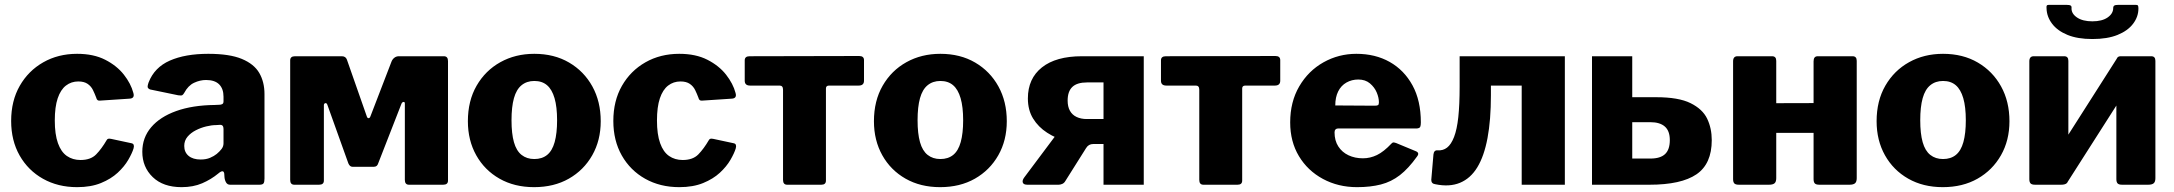

<svg xmlns="http://www.w3.org/2000/svg" viewBox="-20 -762 8967 792"><path d="M298 -540Q366 -540 414 -515.5Q462 -491 491 -454Q520 -417 530 -379Q537 -356 514 -355L393 -347Q380 -345 377 -359Q371 -375 363.5 -390.5Q356 -406 341.5 -416Q327 -426 303 -426Q274 -426 252 -409Q230 -392 218 -356.5Q206 -321 206 -265Q206 -208 219 -171.5Q232 -135 256 -118.5Q280 -102 312 -102Q354 -102 376.5 -125Q399 -148 420 -184Q422 -188 426 -189.5Q430 -191 439 -189L523 -171Q536 -168 531 -150Q525 -130 509 -102.5Q493 -75 465.5 -49.5Q438 -24 396.5 -7Q355 10 298 10Q219 10 157.5 -24.5Q96 -59 61 -120.5Q26 -182 26 -263Q26 -346 61.5 -408Q97 -470 158.5 -505Q220 -540 298 -540Z M880 -46Q851 -22 814 -6Q777 10 729 10Q653 10 610 -31.5Q567 -73 567 -136Q567 -194 603.5 -237Q640 -280 707 -304Q774 -328 866 -329L887 -330Q891 -330 896.5 -332.5Q902 -335 902 -344V-363Q902 -396 884 -414Q866 -432 830 -432Q805 -432 780.5 -420.5Q756 -409 740 -379Q736 -372 732 -369.5Q728 -367 715 -369L599 -393Q593 -395 590 -400Q587 -405 593 -422Q617 -484 680.5 -512Q744 -540 839 -540Q927 -540 977.5 -519Q1028 -498 1049.5 -461Q1071 -424 1071 -374V-25Q1071 -11 1067 -5.5Q1063 0 1050 0H929Q918 0 912.5 -9.5Q907 -19 906 -31L905 -46Q902 -65 880 -46ZM902 -230Q902 -248 887 -247L871 -246Q853 -246 830.5 -240.5Q808 -235 787.5 -224.5Q767 -214 753.5 -198Q740 -182 740 -160Q740 -134 758 -119Q776 -104 808 -104Q830 -104 846.5 -111Q863 -118 874 -127Q886 -137 894 -147.5Q902 -158 902 -171V-230Z M1194 0Q1177 0 1177 -20V-513Q1177 -530 1197 -530H1390Q1406 -530 1411 -516L1493 -282Q1495 -275 1500 -274.5Q1505 -274 1508 -282L1595 -508Q1599 -518 1607 -524Q1615 -530 1625 -530H1811Q1828 -530 1828 -510V-17Q1828 0 1808 0H1667Q1650 0 1650 -20V-335Q1650 -342 1644.5 -341.5Q1639 -341 1636 -334L1540 -88Q1536 -74 1522 -74H1434Q1423 -74 1417 -88L1331 -328Q1328 -338 1322 -336.5Q1316 -335 1316 -328V-17Q1316 0 1296 0Z M2183 10Q2102 10 2040.5 -25Q1979 -60 1944.5 -121.5Q1910 -183 1910 -262Q1910 -346 1946 -408.5Q1982 -471 2044 -505.5Q2106 -540 2184 -540Q2266 -540 2327.5 -504Q2389 -468 2423.5 -405.5Q2458 -343 2458 -262Q2458 -183 2423 -121.5Q2388 -60 2326.5 -25Q2265 10 2183 10ZM2184 -106Q2216 -106 2237 -123Q2258 -140 2268 -176Q2278 -212 2278 -266Q2278 -321 2267.5 -357Q2257 -393 2236.5 -410.5Q2216 -428 2184 -428Q2153 -428 2131.5 -410.5Q2110 -393 2100 -357Q2090 -321 2090 -266Q2090 -211 2100 -175.5Q2110 -140 2131.5 -123Q2153 -106 2184 -106Z M2782 -540Q2850 -540 2898 -515.5Q2946 -491 2975 -454Q3004 -417 3014 -379Q3021 -356 2998 -355L2877 -347Q2864 -345 2861 -359Q2855 -375 2847.5 -390.5Q2840 -406 2825.5 -416Q2811 -426 2787 -426Q2758 -426 2736 -409Q2714 -392 2702 -356.5Q2690 -321 2690 -265Q2690 -208 2703 -171.5Q2716 -135 2740 -118.5Q2764 -102 2796 -102Q2838 -102 2860.5 -125Q2883 -148 2904 -184Q2906 -188 2910 -189.5Q2914 -191 2923 -189L3007 -171Q3020 -168 3015 -150Q3009 -130 2993 -102.5Q2977 -75 2949.5 -49.5Q2922 -24 2880.5 -7Q2839 10 2782 10Q2703 10 2641.5 -24.5Q2580 -59 2545 -120.5Q2510 -182 2510 -263Q2510 -346 2545.5 -408Q2581 -470 2642.5 -505Q2704 -540 2782 -540Z M3522 -409H3400Q3387 -409 3387 -397V-17Q3387 0 3368 0H3227Q3210 0 3210 -20V-392Q3210 -409 3196 -409H3074Q3052 -409 3052 -429V-513Q3052 -530 3072 -530L3524 -531Q3544 -531 3544 -514V-429Q3544 -409 3522 -409Z M3858 10Q3777 10 3715.5 -25Q3654 -60 3619.5 -121.5Q3585 -183 3585 -262Q3585 -346 3621 -408.5Q3657 -471 3719 -505.5Q3781 -540 3859 -540Q3941 -540 4002.5 -504Q4064 -468 4098.5 -405.5Q4133 -343 4133 -262Q4133 -183 4098 -121.5Q4063 -60 4001.5 -25Q3940 10 3858 10ZM3859 -106Q3891 -106 3912 -123Q3933 -140 3943 -176Q3953 -212 3953 -266Q3953 -321 3942.5 -357Q3932 -393 3911.5 -410.5Q3891 -428 3859 -428Q3828 -428 3806.5 -410.5Q3785 -393 3775 -357Q3765 -321 3765 -266Q3765 -211 3775 -175.5Q3785 -140 3806.5 -123Q3828 -106 3859 -106Z M4532 0V-168H4466Q4423 -168 4379.5 -179.5Q4336 -191 4299.5 -214.5Q4263 -238 4241.5 -273Q4220 -308 4220 -356Q4220 -438 4278 -484Q4336 -530 4443 -530H4698V0ZM4218 0Q4202 0 4199 -9Q4196 -18 4205 -30L4342 -213L4490 -168Q4470 -168 4460 -151L4375 -16Q4370 -7 4362 -3.5Q4354 0 4347 0ZM4463 -271H4532V-422H4464Q4423 -422 4403.5 -403.5Q4384 -385 4384 -347Q4384 -322 4393.5 -305Q4403 -288 4421 -279.5Q4439 -271 4463 -271Z M5239 -409H5117Q5104 -409 5104 -397V-17Q5104 0 5085 0H4944Q4927 0 4927 -20V-392Q4927 -409 4913 -409H4791Q4769 -409 4769 -429V-513Q4769 -530 4789 -530L5241 -531Q5261 -531 5261 -514V-429Q5261 -409 5239 -409Z M5485 -216Q5485 -182 5500.5 -158Q5516 -134 5542.5 -121.5Q5569 -109 5602 -109Q5632 -109 5660 -122.5Q5688 -136 5720 -170Q5724 -174 5727 -174.5Q5730 -175 5739 -172L5821 -138Q5837 -131 5825 -116Q5790 -67 5754.5 -39.5Q5719 -12 5676 -1Q5633 10 5578 10Q5500 10 5437 -24Q5374 -58 5338 -118Q5302 -178 5302 -257Q5302 -342 5339.5 -406Q5377 -470 5439.5 -505Q5502 -540 5575 -540Q5653 -540 5712.5 -506.5Q5772 -473 5806.5 -410Q5841 -347 5841 -257Q5841 -245 5838.5 -239Q5836 -233 5824 -232H5499Q5493 -232 5489 -228Q5485 -224 5485 -216ZM5651 -326Q5661 -326 5664.5 -328.5Q5668 -331 5668 -340Q5668 -359 5659 -380.5Q5650 -402 5631 -418Q5612 -434 5583 -434Q5556 -434 5534 -421.5Q5512 -409 5500 -385Q5488 -361 5488 -327Z M5901 -2Q5884 -4 5884 -20L5893 -125Q5895 -143 5910 -142Q5932 -140 5949 -153Q5966 -166 5978 -197Q5990 -228 5995.5 -279Q6001 -330 6001 -405V-530H6435V0H6257V-409H6130V-369Q6130 -267 6116 -192.5Q6102 -118 6074 -72Q6046 -26 6002.5 -8Q5959 10 5901 -2Z M6547 0V-530H6713V-361H6812Q6904 -361 6953.5 -336.5Q7003 -312 7022 -272.5Q7041 -233 7041 -184Q7041 -86 6978 -43Q6915 0 6784 0ZM6713 -108H6788Q6829 -108 6848.5 -126.5Q6868 -145 6868 -184Q6868 -222 6847.5 -240Q6827 -258 6788 -258H6713Z M7307 -511V-27Q7307 -12 7300 -6Q7293 0 7277 0H7153Q7139 0 7134 -5.5Q7129 -11 7129 -23V-509Q7129 -530 7147 -530H7290Q7307 -530 7307 -511ZM7639 -511V-27Q7639 -12 7632 -6Q7625 0 7609 0H7485Q7471 0 7466 -5.5Q7461 -11 7461 -23V-509Q7461 -530 7478 -530H7622Q7639 -530 7639 -511ZM7175 -214Q7153 -214 7153 -234V-318Q7153 -336 7173 -336L7548 -337Q7568 -337 7568 -319V-234Q7568 -214 7546 -214Z M7994 10Q7913 10 7851.5 -25Q7790 -60 7755.5 -121.5Q7721 -183 7721 -262Q7721 -346 7757 -408.5Q7793 -471 7855 -505.5Q7917 -540 7995 -540Q8077 -540 8138.5 -504Q8200 -468 8234.5 -405.5Q8269 -343 8269 -262Q8269 -183 8234 -121.5Q8199 -60 8137.5 -25Q8076 10 7994 10ZM7995 -106Q8027 -106 8048 -123Q8069 -140 8079 -176Q8089 -212 8089 -266Q8089 -321 8078.5 -357Q8068 -393 8047.5 -410.5Q8027 -428 7995 -428Q7964 -428 7942.5 -410.5Q7921 -393 7911 -357Q7901 -321 7901 -266Q7901 -211 7911 -175.5Q7921 -140 7942.5 -123Q7964 -106 7995 -106Z M8512 -511V-27Q8512 -12 8505 -6Q8498 0 8482 0H8375Q8361 0 8356 -5.5Q8351 -11 8351 -23V-509Q8351 -530 8369 -530H8495Q8512 -530 8512 -511ZM8871 -511V-27Q8871 -12 8864 -6Q8857 0 8841 0H8734Q8720 0 8715 -5.5Q8710 -11 8710 -23V-509Q8710 -530 8728 -530H8854Q8871 -530 8871 -511ZM8713 -522 8797 -463 8506 -7 8423 -67ZM8611 -601Q8550 -601 8508.5 -618Q8467 -635 8445 -664Q8423 -693 8422 -727Q8421 -736 8423 -739Q8425 -742 8432 -742H8503Q8517 -742 8521.5 -739Q8526 -736 8525 -729Q8524 -706 8547.5 -690Q8571 -674 8611 -674ZM8611 -601V-674Q8651 -674 8674 -690Q8697 -706 8697 -729Q8697 -736 8701.5 -739Q8706 -742 8719 -742H8790Q8797 -742 8799 -739Q8801 -736 8801 -727Q8801 -693 8779 -664Q8757 -635 8715 -618Q8673 -601 8611 -601Z"/></svg>

Font: Libre Franklin ExtraBold
Style: Regular
Weight: 800
Designer: Pablo Impallari, Rodrigo Fuenzalida, Nhung Nguyen
Foundry: Impallari Type
Version: Version 3.000